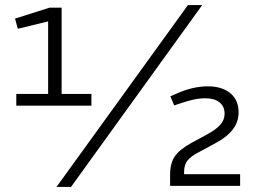

<svg xmlns="http://www.w3.org/2000/svg" viewBox="-20 -730 1015 754"><path d="M169 -319V-646L50 -617L39 -657L175 -700H222V-319ZM44 -361H339V-315H44ZM202 4 718 -710H774L259 4ZM648 0V-44Q648 -89 666.5 -116Q685 -143 732 -169L793 -202Q827 -220 844.5 -239.5Q862 -259 862 -283Q862 -312 842 -328Q822 -344 787 -344Q763 -344 740.5 -339Q718 -334 688 -324L664 -316L649 -352L675 -363Q706 -377 736.5 -384Q767 -391 796 -391Q852 -391 884.5 -364Q917 -337 917 -289Q917 -250 893 -220Q869 -190 823 -166L762 -133Q732 -118 717.5 -101Q703 -84 703 -55V-36L695 -46H923V0Z"/></svg>

Font: REM ExtraLight
Style: Regular
Weight: 250
Designer: Octavio Pardo
Foundry: Ashler Design
Version: Version 1.005;gftools[0.9.28]